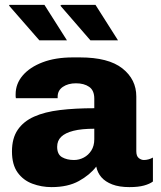

<svg xmlns="http://www.w3.org/2000/svg" viewBox="-20 -756 659 786"><path d="M191 10Q150 10 112.5 -4Q75 -18 52 -50Q29 -82 29 -136Q29 -190 52.5 -224.5Q76 -259 119.5 -278.5Q163 -298 225.5 -305.5Q288 -313 366 -313V-352Q366 -386 345 -400.5Q324 -415 291 -415Q259 -415 237.5 -400.5Q216 -386 216 -360V-354H45Q44 -357 44 -361.5Q44 -366 44 -370Q44 -413 73 -447Q102 -481 154.5 -501Q207 -521 278 -521H307Q424 -521 481 -476Q538 -431 538 -361V-137Q538 -117 548 -109Q558 -101 569 -101Q578 -101 587.5 -103.5Q597 -106 606 -111V-13Q593 -3 569.5 3.5Q546 10 510 10Q468 10 439.5 -1Q411 -12 395 -30.5Q379 -49 374 -74Q348 -40 303 -15Q258 10 191 10ZM283 -101Q304 -101 323 -111Q342 -121 354 -140Q366 -159 366 -186V-229Q314 -229 280.5 -220.5Q247 -212 230.5 -196Q214 -180 214 -155Q214 -124 234 -112.5Q254 -101 283 -101ZM350 -591 227 -733 232 -736H371L463 -591ZM141 -591 17 -733 19 -736H162L254 -591Z"/></svg>

Font: Chivo Medium ExtraBold
Style: Regular
Weight: 800
Version: Version 2.002